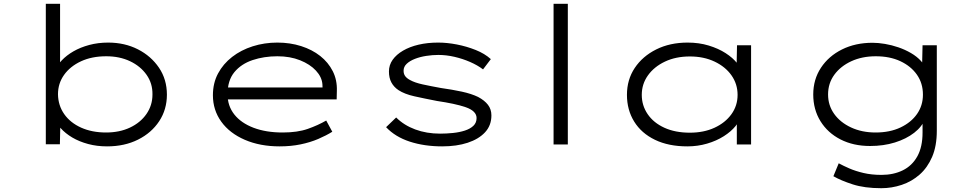

<svg xmlns="http://www.w3.org/2000/svg" viewBox="-20 -760 5149 1010"><path d="M543 10Q490 10 443.5 -2.5Q397 -15 360.5 -36.5Q324 -58 298.5 -86.5Q273 -115 261 -144L298 -137L295 -1H221V-740H296V-395L267 -385Q279 -415 304.5 -442Q330 -469 366.5 -490Q403 -511 449.5 -523.5Q496 -536 549 -536Q636 -536 705.5 -500.5Q775 -465 816.5 -403.5Q858 -342 858 -262Q858 -184 817.5 -122.5Q777 -61 706 -25.5Q635 10 543 10ZM538 -63Q609 -63 664 -89Q719 -115 750.5 -160.5Q782 -206 782 -263Q783 -321 751 -366.5Q719 -412 664 -438Q609 -464 539 -464Q463 -464 406 -437.5Q349 -411 317 -366Q285 -321 285 -264Q286 -205 318 -159.5Q350 -114 407 -88.5Q464 -63 538 -63Z M1451 10Q1348 10 1268 -24.5Q1188 -59 1144 -120Q1100 -181 1100 -259Q1100 -323 1127 -373.5Q1154 -424 1201 -460.5Q1248 -497 1309.5 -516.5Q1371 -536 1439 -536Q1506 -536 1564 -517.5Q1622 -499 1664.5 -465.5Q1707 -432 1730.5 -385.5Q1754 -339 1752 -282L1751 -237H1169L1158 -300H1694L1677 -293L1676 -317Q1673 -355 1642 -388.5Q1611 -422 1558.5 -443Q1506 -464 1439 -464Q1369 -464 1309 -444Q1249 -424 1213 -380.5Q1177 -337 1177 -264Q1177 -203 1212.5 -158Q1248 -113 1313.5 -88Q1379 -63 1467 -63Q1545 -63 1599 -82Q1653 -101 1696 -126L1728 -67Q1696 -47 1654 -29Q1612 -11 1561 -0.5Q1510 10 1451 10Z M2306 10Q2212 10 2135.5 -15Q2059 -40 2011 -91L2064 -142Q2105 -101 2164.5 -79Q2224 -57 2295 -57Q2329 -57 2363 -60.5Q2397 -64 2425 -73Q2453 -82 2470 -98Q2487 -114 2487 -139Q2487 -176 2430 -196Q2401 -206 2363 -214Q2325 -222 2278 -229Q2211 -242 2159.5 -253.5Q2108 -265 2076 -286Q2052 -302 2039 -326Q2026 -350 2026 -384Q2026 -418 2045.5 -445.5Q2065 -473 2100 -493.5Q2135 -514 2182 -525Q2229 -536 2285 -536Q2332 -536 2383.5 -526Q2435 -516 2482.5 -497Q2530 -478 2562 -449L2521 -395Q2492 -417 2453 -434Q2414 -451 2371 -461Q2328 -471 2286 -471Q2255 -471 2222.5 -466Q2190 -461 2163 -450.5Q2136 -440 2119.5 -424.5Q2103 -409 2103 -388Q2103 -371 2111.5 -359.5Q2120 -348 2137 -339Q2162 -325 2203.5 -316Q2245 -307 2300 -297Q2358 -289 2409 -278Q2460 -267 2495 -250Q2529 -232 2547 -208.5Q2565 -185 2565 -153Q2565 -100 2531.5 -64Q2498 -28 2440 -9Q2382 10 2306 10Z M2892 0V-740H2967V0Z M3596 10Q3497 10 3425.5 -24.5Q3354 -59 3316 -120.5Q3278 -182 3278 -261Q3278 -341 3319 -402.5Q3360 -464 3432 -500Q3504 -536 3597 -536Q3657 -536 3708 -520.5Q3759 -505 3797 -480.5Q3835 -456 3857.5 -427.5Q3880 -399 3882 -373L3854 -375L3857 -522H3931V0H3856V-148L3875 -156Q3873 -126 3849.5 -97Q3826 -68 3787.5 -43.5Q3749 -19 3699.5 -4.5Q3650 10 3596 10ZM3609 -62Q3682 -62 3738.5 -88Q3795 -114 3827.5 -159Q3860 -204 3860 -261Q3860 -318 3828 -363.5Q3796 -409 3739 -436Q3682 -463 3609 -463Q3535 -463 3478 -436Q3421 -409 3388.5 -363.5Q3356 -318 3356 -261Q3356 -205 3387 -159.5Q3418 -114 3475 -88Q3532 -62 3609 -62Z M4616 230Q4528 230 4466 210Q4404 190 4364 167L4392 99Q4416 112 4448 126Q4480 140 4522.5 150Q4565 160 4617 160Q4680 160 4729 136Q4778 112 4805.5 62.5Q4833 13 4833 -63V-133L4846 -135Q4831 -94 4789 -61.5Q4747 -29 4687.5 -10.5Q4628 8 4557 8Q4469 8 4401.5 -26.5Q4334 -61 4296 -122.5Q4258 -184 4258 -263Q4258 -342 4298.5 -403.5Q4339 -465 4409.5 -500Q4480 -535 4570 -535Q4600 -535 4635.5 -529Q4671 -523 4706 -511Q4741 -499 4772 -481Q4803 -463 4824.5 -439.5Q4846 -416 4853 -387L4830 -389L4833 -522H4908V-72Q4908 8 4883.5 65Q4859 122 4817.5 158.5Q4776 195 4723.5 212.5Q4671 230 4616 230ZM4586 -63Q4661 -63 4717 -89.5Q4773 -116 4804 -160.5Q4835 -205 4835 -262Q4835 -322 4803.5 -367Q4772 -412 4716.5 -438Q4661 -464 4587 -464Q4515 -464 4458.5 -438Q4402 -412 4369 -367Q4336 -322 4336 -263Q4336 -206 4368 -161Q4400 -116 4457 -89.5Q4514 -63 4586 -63Z"/></svg>

Font: Lexend Zetta Light
Style: Regular
Weight: 300
Designer: Bonnie Shaver-Troup, Thomas Jockin
Foundry: Lexend
Version: Version 1.007